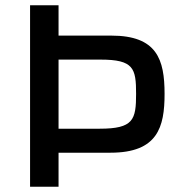

<svg xmlns="http://www.w3.org/2000/svg" viewBox="-20 -708 691 728"><path d="M94 0H202V-129H399C578 -129 604 -226 604 -352C604 -483 575 -573 402 -573H202V-688H94ZM202 -220V-482H361C487 -482 496 -449 496 -352C496 -254 486 -220 358 -220Z"/></svg>

Font: Saira UNSAM Medium SC
Style: Regular
Weight: 500
Designer: Hector Gatti with collaboration of the Omnibus-Type team
Foundry: Omnibus-Type
Version: Version 1.072;PS 001.072;hotconv 1.0.88;makeotf.lib2.5.64775